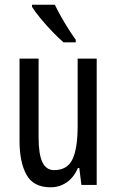

<svg xmlns="http://www.w3.org/2000/svg" viewBox="-20 -786 496 816"><path d="M391 -537V0H326L317 -72H311Q294 -32 263.5 -11Q233 10 195 10Q122 10 92.5 -43.5Q63 -97 63 -187V-537H144V-202Q144 -131 160 -97Q176 -63 210 -63Q266 -63 288 -109Q310 -155 310 -251V-537ZM213 -766Q224 -743 239.5 -715.5Q255 -688 271.5 -662Q288 -636 302 -617V-606H250Q230 -623 203.5 -650.5Q177 -678 153 -707Q129 -736 116 -757V-766Z"/></svg>

Font: Noto Sans Lao ExtraCondensed
Style: Regular
Weight: 400
Width: 2
Designer: Monotype Design Team
Foundry: Monotype Imaging Inc.
Version: Version 2.004; ttfautohint (v1.8.4.7-5d5b)